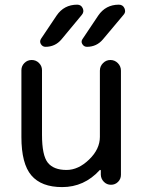

<svg xmlns="http://www.w3.org/2000/svg" viewBox="-20 -800 598 810"><path d="M70.3 -503.9Q70.3 -521.5 83 -534.2Q95.7 -546.9 113.8 -546.9Q131.8 -546.9 144.5 -534.2Q157.2 -521.5 157.2 -503.9V-231.4Q157.2 -144.5 181.6 -113.8Q206.1 -83 260.7 -83Q310.5 -83 356 -127Q401.4 -170.9 401.4 -222.7V-502Q401.4 -520.5 414.6 -533.7Q427.7 -546.9 445.8 -546.9Q463.9 -546.9 477.1 -533.7Q490.2 -520.5 490.2 -502V-62.5Q490.2 -44.9 478 -32.7Q465.8 -20.5 448.2 -20.5Q430.7 -20.5 418.5 -32.7Q406.2 -44.9 405.3 -62.5V-81.1Q405.3 -82 403.3 -83Q401.4 -84 400.4 -82Q335 -10.7 242.2 -10.7Q154.3 -10.7 112.3 -60.1Q70.3 -109.4 70.3 -221.7ZM239.3 -633.8Q212.9 -602.5 171.9 -602.5Q159.2 -602.5 152.3 -614.3Q149.4 -619.1 149.4 -625Q149.4 -630.9 153.3 -636.7L218.8 -734.4Q250 -780.3 305.7 -780.3Q322.3 -780.3 329.1 -765.1Q335.9 -750 325.2 -737.3ZM414.1 -633.8Q387.7 -602.5 346.7 -602.5Q334 -602.5 327.1 -614.3Q324.2 -619.1 324.2 -624Q324.2 -630.9 329.1 -636.7L394.5 -734.4Q425.8 -780.3 481.4 -780.3Q498 -780.3 504.9 -765.6Q507.8 -758.8 507.8 -752.9Q507.8 -745.1 501 -737.3Z"/></svg>

Font: Gen Jyuu Gothic Regular
Style: Regular
Weight: 400
Designer: [Source Han Sans]
Ryoko NISHIZUKA  (kana & ideographs); Paul D. Hunt (Latin, Greek & Cyrillic); Wenlong ZHANG  (bopomofo
Version: Version 1.002.20150607